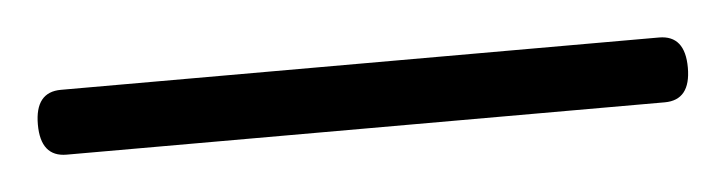

<svg xmlns="http://www.w3.org/2000/svg" viewBox="-23 68 446 118"><g transform="rotate(-5 200.5 127.0)"><path d="M-0.5 127Q-0.5 107 15.5 107H384.5Q400.5 107 400.5 127Q400.5 147 384.5 147H15.5Q-0.5 147 -0.5 127Z"/></g></svg>

Font: Fraunces 72pt S050 Light
Style: Regular
Weight: 300
Version: Version 1.000; ttfautohint (v1.8.3)